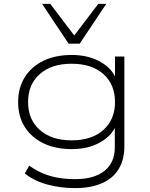

<svg xmlns="http://www.w3.org/2000/svg" viewBox="-20 -777 772 985"><path d="M365 188Q291 188 224 170Q157 152 107 113L130 73Q167 99 204 114Q241 129 281 135.5Q321 142 366 142Q463 142 516 99.5Q569 57 569 -21V-138H577Q555 -81 493.5 -46.5Q432 -12 348 -12Q265 -12 203.5 -41.5Q142 -71 107.5 -125Q73 -179 73 -253Q73 -327 107.5 -381.5Q142 -436 203.5 -465.5Q265 -495 348 -495Q432 -495 494 -460.5Q556 -426 578 -367H570V-487H618V-27Q618 42 589 90Q560 138 503 163Q446 188 365 188ZM347 -57Q451 -57 510.5 -110.5Q570 -164 570 -253Q570 -344 510.5 -397Q451 -450 347 -450Q244 -450 184 -397Q124 -344 124 -253Q124 -164 184 -110.5Q244 -57 347 -57ZM332 -553 196 -757H238L361 -595L484 -757H525L389 -553Z"/></svg>

Font: Nunito Sans 10pt Expanded ExtraLight
Style: Regular
Weight: 250
Width: 7
Designer: Vernon Adams
Foundry: Vernon Adams
Version: Version 3.101;gftools[0.9.27]